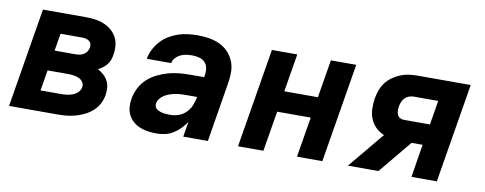

<svg xmlns="http://www.w3.org/2000/svg" viewBox="-51 -755 2503 991"><g transform="rotate(10 1200.0 -260.0)"><path d="M23 0 109 -520H332Q357 -520 381 -517Q405 -514 426.5 -505.5Q448 -497 466 -482.5Q484 -468 495.5 -448Q507 -428 509.5 -403.5Q512 -379 508 -355Q506 -341 501.5 -327.5Q497 -314 488 -302.5Q479 -291 467 -282Q455 -273 442 -266Q458 -258 472 -245.5Q486 -233 495 -216.5Q504 -200 505.5 -180.5Q507 -161 504 -141Q500 -118 488.5 -95.5Q477 -73 457.5 -56Q438 -39 415.5 -28Q393 -17 369 -10.5Q345 -4 321.5 -2Q298 0 274 0ZM205 -322H314Q325 -322 336 -324Q347 -326 357 -332Q367 -338 373.5 -348Q380 -358 382 -369Q383 -379 380.5 -388.5Q378 -398 369.5 -403.5Q361 -409 351.5 -411Q342 -413 332 -413H220ZM169 -107H274Q284 -107 294.5 -107.5Q305 -108 315 -110Q325 -112 335 -115.5Q345 -119 354 -125Q363 -131 370 -140.5Q377 -150 378 -160Q381 -175 373 -187Q365 -199 352 -205Q339 -211 324 -213Q309 -215 294 -215H187Z M798 8Q775 8 753 5Q731 2 711 -6Q691 -14 675 -27.5Q659 -41 649 -60Q639 -79 637 -101.5Q635 -124 639 -147Q644 -175 658 -203Q672 -231 695 -252Q718 -273 746 -286.5Q774 -300 803 -308Q832 -316 861 -318.5Q890 -321 919 -321H989L991 -334Q994 -353 990.5 -370.5Q987 -388 975 -400Q963 -412 945.5 -416.5Q928 -421 910 -421Q894 -421 879 -419Q864 -417 849 -410Q834 -403 822.5 -390.5Q811 -378 809 -363H681Q685 -388 697 -412Q709 -436 727.5 -456.5Q746 -477 769 -491Q792 -505 817.5 -513.5Q843 -522 868.5 -525Q894 -528 919 -528Q949 -528 978 -523.5Q1007 -519 1032.5 -507.5Q1058 -496 1077.5 -476.5Q1097 -457 1108.5 -431Q1120 -405 1121 -376Q1122 -347 1117 -317L1065 0H936L949 -80Q937 -61 920.5 -44Q904 -27 884 -14.5Q864 -2 842 3Q820 8 798 8ZM851 -99Q873 -99 895 -107Q917 -115 933.5 -132Q950 -149 958.5 -170.5Q967 -192 971 -214H919Q904 -214 890 -213.5Q876 -213 861.5 -210.5Q847 -208 832.5 -203.5Q818 -199 804.5 -191.5Q791 -184 780.5 -171.5Q770 -159 768 -145Q766 -136 769.5 -127.5Q773 -119 780.5 -114Q788 -109 796.5 -106Q805 -103 814 -101.5Q823 -100 832.5 -99.5Q842 -99 851 -99Z M1223 0 1309 -520H1442L1409 -321H1585L1618 -520H1751L1665 0H1532L1567 -211H1391L1356 0Z M1959 0H1799L1955 -188Q1930 -198 1911.5 -216Q1893 -234 1883 -258Q1873 -282 1872 -309.5Q1871 -337 1875 -365Q1879 -387 1886.5 -408.5Q1894 -430 1908 -449Q1922 -468 1941.5 -482Q1961 -496 1983 -505Q2005 -514 2027 -517Q2049 -520 2071 -520H2351L2265 0H2132L2160 -173H2102ZM2043 -283H2179L2200 -410H2071Q2059 -410 2047 -405.5Q2035 -401 2026 -392Q2017 -383 2012 -371Q2007 -359 2005 -347Q2003 -336 2003.5 -324.5Q2004 -313 2008 -303.5Q2012 -294 2021.5 -288.5Q2031 -283 2043 -283Z"/></g></svg>

Font: Iosevka Aile Extrabold Oblique
Style: Regular
Weight: 800
Italic angle: -9°
Designer: Belleve Invis
Foundry: Belleve Invis
Version: Version 31.1.0; ttfautohint (v1.8.4)